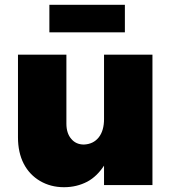

<svg xmlns="http://www.w3.org/2000/svg" viewBox="-20 -772 737 801"><path d="M616 -544H414V-275C414 -244 407 -218 392 -199C377 -180 356 -170 330 -169C308 -169 290 -177 277 -193C264 -208 257 -229 257 -256V-544H55V-199C55 -157 63 -120 79 -89C95 -58 118 -34 147 -17C176 0 209 9 247 9C283 9 315 1 344 -14C372 -29 395 -52 414 -81V0H616ZM186 -752V-637H501V-752Z"/></svg>

Font: Argentum Sans ExtraBold
Style: Regular
Weight: 800
Designer: Julieta Ulanovsky
Foundry: Julieta Ulanovsky
Version: Version 5.001;February 15, 2019;FontCreator 11.5.0.2425 64-b